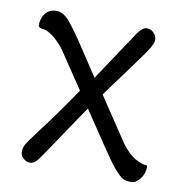

<svg xmlns="http://www.w3.org/2000/svg" viewBox="-65 -577 623 654"><g transform="rotate(10 246.0 -250.0)"><path d="M385 -109Q411 -75 433.5 -63Q456 -51 465.5 -51Q475 -51 475 -46Q475 -21 460.5 -3Q446 15 430.5 15Q415 15 406 11.5Q397 8 387 -2Q377 -12 368 -22.5Q359 -33 344.5 -54Q330 -75 317.5 -93.5Q305 -112 283 -145Q261 -178 242 -206Q200 -145 156.5 -79.5Q113 -14 102.5 -2Q92 10 79.5 10Q67 10 56.5 0.5Q46 -9 46 -21Q46 -33 49 -41Q52 -49 64 -65.5Q76 -82 91 -102Q133 -156 205 -261L119 -389Q98 -416 79 -430Q60 -444 50 -445Q28 -447 28 -456Q28 -481 41.5 -498Q55 -515 79 -515Q103 -515 125 -489Q147 -463 183 -408.5Q219 -354 223 -348Q227 -342 233.5 -332Q240 -322 246 -313Q358 -482 361 -486Q378 -510 392.5 -510Q407 -510 417 -499.5Q427 -489 427 -476.5Q427 -464 415 -444.5Q403 -425 359 -365.5Q315 -306 283 -262Z"/></g></svg>

Font: Delius
Style: Regular
Weight: 400
Designer: Natalia Raices
Foundry: Natalia Raices
Version: Version 1.001